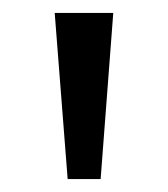

<svg xmlns="http://www.w3.org/2000/svg" viewBox="-20 -734 261 298"><path d="M155.8 -713.9 136.2 -456.1H85L64.9 -713.9Z"/></svg>

Font: f07869316
Style: Regular
Weight: 400
Foundry: Ascender Corporation
Version: Version 1.10